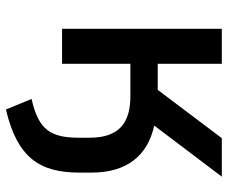

<svg xmlns="http://www.w3.org/2000/svg" viewBox="-80 -498 769 648"><g transform="rotate(90 304.0 -174.5)"><path d="M350.1 189.5C514.2 150.9 563 74.7 563 -59.1V-99.6C563 -217.8 506.8 -288.6 404.3 -311L576.7 -539.1H446.8L283.7 -322.8H195.8V-539.1H77.6V0H195.8V-230.5H305.2C396.5 -230.5 445.3 -191.4 445.3 -92.8V-58.1C445.3 37.6 420.4 79.1 314.5 103Z"/></g></svg>

Font: Winston Medium
Style: Regular
Weight: 500
Designer: Vernon Adams, Kim Jin-seong, David Berlow, Cristiano Sobral
Foundry: The Winston Project Authors
Version: Version 3.004